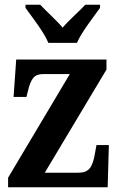

<svg xmlns="http://www.w3.org/2000/svg" viewBox="-20 -786 501 806"><path d="M183 -606H303C322 -651 373 -715 400 -753V-766H338C314 -740 269 -701 243 -670C217 -701 173 -740 149 -766H87V-753C114 -715 165 -651 183 -606ZM14 0H432L437 -177H385L379 -144C369 -83 353 -61 309 -61H168L427 -494V-536H48L37 -379H91L97 -403C110 -457 124 -475 161 -475H273L14 -40Z"/></svg>

Font: Noto Serif Thai Condensed
Style: Bold
Weight: 700
Width: 3
Designer: Monotype Design Team
Foundry: Monotype Imaging Inc.
Version: Version 2.002